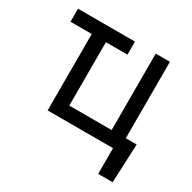

<svg xmlns="http://www.w3.org/2000/svg" viewBox="-153 -681 984 986"><g transform="rotate(30 339.5 -188.5)"><path d="M374 -453.1H246.1V-77.1H497.1V-530.3H581.1V-77.1H645.5L635.7 152.3H549.8V0H162.1V-453.1H36.1V-530.3H374Z"/></g></svg>

Font: Pretendard JP
Style: Regular
Weight: 400
Designer: Base glyphs from Inter by Rasmus Andersson; Hangeul glyphs from Noto Sans CJK(Source Han Sans) by Jang Soo-young and Kan
Foundry: Kil Hyung-jin
Version: Version 1.309